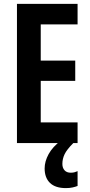

<svg xmlns="http://www.w3.org/2000/svg" viewBox="-20 -734 461 985"><path d="M378 0H67V-714H378V-609H189V-423H366V-319H189V-106H378ZM300 107Q300 127 311 139.5Q322 152 343 152Q355 152 363 149.5Q371 147 378 144V220Q368 224 353 227.5Q338 231 318 231Q264 231 236.5 204.5Q209 178 209 130Q209 94 229.5 56.5Q250 19 294 -14L356 0Q323 33 311.5 57Q300 81 300 107Z"/></svg>

Font: Noto Sans Bengali ExtraCondensed SemiBold
Style: Regular
Weight: 600
Width: 2
Designer: Joana Ranito - Universal Thirst; Jelle Bosma - Monotype Design Team
Foundry: Universal Thirst ehf.
Version: Version 3.000; ttfautohint (v1.8.4.7-5d5b)